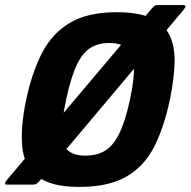

<svg xmlns="http://www.w3.org/2000/svg" viewBox="-44 -726 750 755"><path d="M59 -334Q82 -443 122.5 -520Q163 -597 233 -637.5Q303 -678 414 -678Q500 -678 550.5 -655Q601 -632 622.5 -588Q644 -544 642.5 -480Q641 -416 624 -334Q601 -225 562 -148.5Q523 -72 453 -31.5Q383 9 268 9Q157 9 104 -31.5Q51 -72 43.5 -148.5Q36 -225 59 -334ZM216 -334Q197 -246 199.5 -198.5Q202 -151 225.5 -132.5Q249 -114 292 -114Q335 -114 367 -132Q399 -150 423.5 -198Q448 -246 467 -334Q486 -423 482 -471Q478 -519 453.5 -538Q429 -557 386 -557Q343 -557 312 -538Q281 -519 258 -471Q235 -423 216 -334ZM112 -15Q106 -8 100.5 -4Q95 0 85 0H-17Q-24 0 -24 -5Q-24 -10 -18 -17L555 -695Q563 -703 566.5 -704.5Q570 -706 577 -706H674Q685 -706 685.5 -701Q686 -696 666 -673Z"/></svg>

Font: Glory Thin ExtraBold
Style: Italic
Weight: 800
Italic angle: -12°
Version: Version 1.011